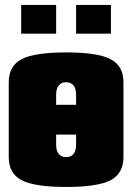

<svg xmlns="http://www.w3.org/2000/svg" viewBox="-20 -740 530 770"><path d="M64.9 -605V-720.2H205.1V-605ZM285.2 -605V-720.2H424.8V-605ZM205.1 -359.9V-319.8H285.2V-359.9Q285.2 -384.3 274.9 -397.2Q264.6 -410.2 245.1 -410.2Q225.6 -410.2 215.3 -397.2Q205.1 -384.3 205.1 -359.9ZM475.1 -410.2V-109.9Q475.1 -43.9 423.1 -17.1Q371.1 9.8 245.1 9.8Q119.1 9.8 67.1 -17.1Q15.1 -43.9 15.1 -109.9V-410.2Q15.1 -476.1 67.1 -502.9Q119.1 -529.8 245.1 -529.8Q371.1 -529.8 423.1 -502.9Q475.1 -476.1 475.1 -410.2ZM285.2 -200.2H205.1V-160.2Q205.1 -135.7 215.3 -122.8Q225.6 -109.9 245.1 -109.9Q264.6 -109.9 274.9 -122.8Q285.2 -135.7 285.2 -160.2Z"/></svg>

Font: Mikodacs
Style: Regular
Weight: 400
Designer: gluk (gluksza@wp.pl)
Foundry: gluk (gluksza@wp.pl)
Version: Version 0.28